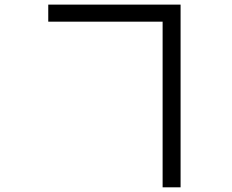

<svg xmlns="http://www.w3.org/2000/svg" viewBox="-20 -756 996 824"><path d="M677.9 -663V47.9H755V-736.2H187.1V-663Z"/></svg>

Font: Karasuma Gothic
Style: Regular
Weight: 400
Designer: Rasmus Andersson, Ryoko Nishizuka
Foundry: Genbu
Version: Version 1.00